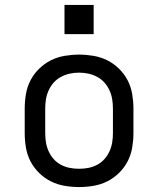

<svg xmlns="http://www.w3.org/2000/svg" viewBox="-20 -749 640 777"><path d="M300 8Q271 8 241.5 3Q212 -2 186 -15Q160 -28 138.5 -49Q117 -70 103.5 -96Q90 -122 85 -151.5Q80 -181 80 -210V-310Q80 -339 85 -368.5Q90 -398 103.5 -424Q117 -450 138.5 -471Q160 -492 186 -505Q212 -518 241.5 -523Q271 -528 300 -528Q329 -528 358.5 -523Q388 -518 414 -505Q440 -492 461.5 -471Q483 -450 496.5 -424Q510 -398 515 -368.5Q520 -339 520 -310V-210Q520 -181 515 -151.5Q510 -122 496.5 -96Q483 -70 461.5 -49Q440 -28 414 -15Q388 -2 358.5 3Q329 8 300 8ZM300 -66Q319 -66 337.5 -69.5Q356 -73 373 -82Q390 -91 402.5 -105Q415 -119 423 -136.5Q431 -154 434 -172.5Q437 -191 437 -210V-310Q437 -329 434 -347.5Q431 -366 423 -383.5Q415 -401 402.5 -415Q390 -429 373 -438Q356 -447 337.5 -451Q319 -455 300 -455Q281 -455 262.5 -451Q244 -447 227 -438Q210 -429 197.5 -415Q185 -401 177 -383.5Q169 -366 166 -347.5Q163 -329 163 -310V-210Q163 -191 166 -172.5Q169 -154 177 -136.5Q185 -119 197.5 -105Q210 -91 227 -82Q244 -73 262.5 -69.5Q281 -66 300 -66ZM241 -611V-729H359V-611Z"/></svg>

Font: Iosevka SS04 Extended
Style: Regular
Weight: 400
Width: 7
Monospace: yes
Designer: Belleve Invis
Foundry: Belleve Invis
Version: Version 19.0.0; ttfautohint (v1.8.4)